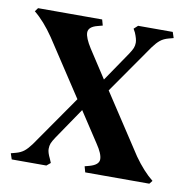

<svg xmlns="http://www.w3.org/2000/svg" viewBox="-60 -525 568 584"><g transform="rotate(10 223.5 -233.5)"><path d="M446 -10 438 0H240L235 -18L250 -22Q278 -30 278 -47Q278 -64 259 -92L198 -185L132 -88Q124 -76 121 -68.5Q118 -61 118 -51Q118 -40 127 -22L132 -10L120 0H13L7 -18L22 -22Q37 -26 47 -34Q57 -42 68 -57L178 -215L65 -387Q35 -431 4 -456L12 -467H210L215 -449L200 -445Q172 -438 172 -420Q172 -404 191 -374L247 -288L309 -379Q317 -391 320 -398.5Q323 -406 323 -415Q323 -426 315 -445L309 -456L321 -467H428L434 -449L419 -445Q404 -441 394 -433Q384 -425 373 -410L267 -258L387 -75Q416 -34 446 -10Z"/></g></svg>

Font: Katibeh
Style: Regular
Weight: 400
Designer: Arabic design by Kourosh Beigpour, Latin design by Eduardo Tunni, engineering by Lasse Fister
Version: Version 1.000